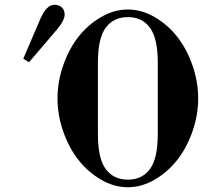

<svg xmlns="http://www.w3.org/2000/svg" viewBox="-20 -770 904 808"><path d="M78 -523 150 -691Q176 -750 209 -750Q228 -750 240 -739Q252 -728 252 -709Q252 -684 219 -645L102 -508ZM246 -217Q222 -286 222 -356Q222 -426 246 -495Q270 -564 310 -615Q350 -666 405 -698Q460 -730 518 -730Q576 -730 631 -698Q686 -666 726 -615Q766 -564 790 -495Q814 -426 814 -356Q814 -286 790 -217Q766 -148 726 -97Q686 -46 631 -14Q576 18 518 18Q460 18 405 -14Q350 -46 310 -97Q270 -148 246 -217ZM392 -206Q392 -103 425 -58.5Q458 -14 518 -14Q578 -14 611 -58.5Q644 -103 644 -206V-506Q644 -609 611 -653.5Q578 -698 518 -698Q458 -698 425 -653.5Q392 -609 392 -506Z"/></svg>

Font: Old Standard TT
Style: Bold
Weight: 700
Designer: Alexey Kryukov <alexios@thessalonica.org.ru>
Version: Version 2.2